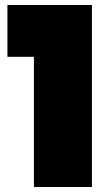

<svg xmlns="http://www.w3.org/2000/svg" viewBox="-20 -751 439 771"><path d="M116.2 0V-522.9H9.8V-731H349.1V0Z"/></svg>

Font: SVN-Poppins Black
Style: Regular
Weight: 900
Designer: Ninad Kale (Devanagari), Jonny Pinhorn (Latin)
Foundry: Indian Type Foundry
Version: Version 3.002 2017